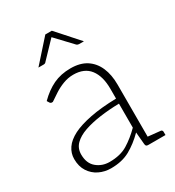

<svg xmlns="http://www.w3.org/2000/svg" viewBox="-173 -809 841 921"><g transform="rotate(-30 248.0 -349.0)"><path d="M172 8Q137 8 107 -6.5Q77 -21 58.5 -49.5Q40 -78 40 -119Q40 -151 58.5 -178Q77 -205 116 -225Q154 -244 214.5 -256Q275 -268 359 -270V-324Q359 -394 329 -433Q299 -472 238 -472Q209 -472 181.5 -461.5Q154 -451 131 -436Q108 -421 89 -408Q84 -407 80 -408Q76 -409 73 -413L65 -426Q104 -465 146 -485Q188 -505 242 -505Q295 -505 329.5 -482.5Q364 -460 381.5 -419.5Q399 -379 399 -324V0H383Q375 0 371.5 -2.5Q368 -5 367 -13L361 -81Q320 -40 276.5 -16Q233 8 172 8ZM181 -22Q241 -22 281 -46.5Q321 -71 359 -109V-242Q304 -241 253.5 -234Q203 -227 164 -213.5Q125 -200 102.5 -177.5Q80 -155 80 -121Q80 -72 110 -47Q140 -22 181 -22ZM386 0 390 -37 467 -29Q471 -29 474 -26Q477 -23 477 -18V0ZM111 -585 219 -706H255L363 -585H336Q329 -585 323 -590L238 -680L152 -590Q151 -588 147.5 -586.5Q144 -585 140 -585Z"/></g></svg>

Font: Aleo ExtraLight
Style: Regular
Weight: 250
Designer: Alessio Laiso
Foundry: Alessio Laiso
Version: Version 2.001;gftools[0.9.29]